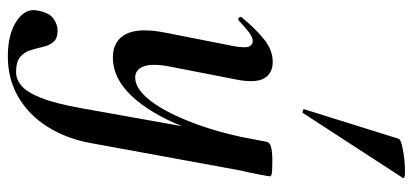

<svg xmlns="http://www.w3.org/2000/svg" viewBox="-302 -471 1054 490"><g transform="rotate(90 225.0 -226.0)"><path d="M124 281Q67 281 33.5 258.5Q0 236 7 205Q12 176 27 165Q42 154 58 154Q78 154 87 164.5Q96 175 99.5 191Q103 207 108 223Q113 239 125.5 249.5Q138 260 164 260Q182 260 198.5 246.5Q215 233 229.5 197Q244 161 256 94L326 -297L342 -380Q344 -394 388 -394Q417 -394 423.5 -392.5Q430 -391 430 -388Q430 -385 425.5 -361.5Q421 -338 415 -312L345 70Q334 131 304 179Q274 227 228 254Q182 281 124 281ZM127 13Q85 13 67.5 -19.5Q50 -52 63 -119L98 -297Q103 -326 98.5 -335Q94 -344 85 -344Q75 -344 62 -334Q49 -324 33 -309Q29 -305 25 -309Q21 -313 25 -317Q57 -355 83 -375Q109 -395 138 -395Q168 -395 180.5 -372Q193 -349 182 -297L151 -138Q141 -90 149 -67Q157 -44 178 -44Q207 -44 237.5 -83.5Q268 -123 296 -198Q324 -273 342 -380L358 -373Q339 -255 304 -168Q269 -81 224 -34Q179 13 127 13ZM269 -473Q268 -470 262.5 -472Q257 -474 259 -476L334 -716Q335 -721 351.5 -725Q368 -729 388 -731Q408 -733 422.5 -732.5Q437 -732 434 -727Z"/></g></svg>

Font: Cormorant Infant Light
Style: Italic
Weight: 300
Italic angle: -10°
Designer: Christian Thalmann (Catharsis Fonts)
Foundry: Catharsis Fonts
Version: Version 4.001